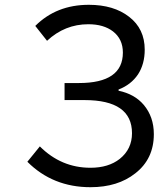

<svg xmlns="http://www.w3.org/2000/svg" viewBox="-20 -767 661 800"><path d="M94 -93 146 -157Q235 -68 357 -68Q432 -68 479 -105Q530 -146 530 -212Q530 -350 332 -350H249V-421H309Q492 -421 492 -548Q492 -604 451 -636Q412 -666 348 -666Q250 -666 176 -597L127 -659Q215 -747 350 -747Q454 -747 518 -697Q583 -647 583 -560Q583 -500 555 -457Q526 -414 474 -394V-389Q541 -375 579 -330Q621 -280 621 -208Q621 -105 544 -45Q471 13 357 13Q200 13 94 -93Z"/></svg>

Font: Source Han Sans Regular
Style: Regular
Weight: 400
Designer: Ryoko NISHIZUKA  (kana & ideographs); Paul D. Hunt (Latin, Greek & Cyrillic); Wenlong ZHANG  (bopomofo); Sandoll Communi
Foundry: Adobe Systems Incorporated
Version: Version 1.00 January 18, 2024, initial release